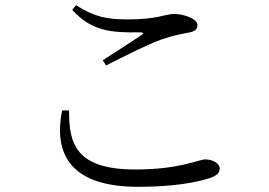

<svg xmlns="http://www.w3.org/2000/svg" viewBox="-20 -721 1040 742"><path d="M259 -683C333 -602 405 -594 522 -596C536 -595 537 -592 526 -585C490 -561 427 -520 377 -488L390 -468C459 -503 550 -549 600 -567C650 -585 680 -589 708 -595C733 -599 743 -607 743 -625C743 -648 691 -667 654 -667C615 -667 592 -646 473 -646C395 -646 345 -655 274 -701ZM247 -294C246 -167 272 -66 503 -66C676 -66 747 -105 774 -105C799 -105 829 -91 829 -70C829 -52 818 -42 788 -32C742 -17 653 1 514 1C260 1 185 -118 220 -294Z"/></svg>

Font: Harano Aji Mincho KR
Style: Regular
Weight: 400
Foundry: Masamichi Hosoda
Version: HaranoAjiMinchoKR-Regular version 20230610;ttx 4.39.4